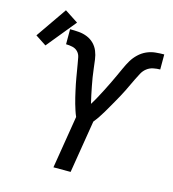

<svg xmlns="http://www.w3.org/2000/svg" viewBox="-198 -936 935 1036"><g transform="rotate(15 269.5 -418.0)"><path d="M196 0 244 -294Q237 -310 231.5 -327Q226 -344 221 -361Q216 -378 212 -395.5Q208 -413 204 -430.5Q200 -448 196.5 -465.5Q193 -483 190 -501Q187 -519 184 -536.5Q181 -554 178 -572Q175 -590 171.5 -608Q168 -626 156 -638.5Q144 -651 126 -655Q108 -659 90 -659V-743Q115 -743 139.5 -741Q164 -739 186 -730Q208 -721 224.5 -704.5Q241 -688 250 -666Q259 -644 262 -620Q265 -596 268 -572Q271 -548 274.5 -524Q278 -500 283 -476.5Q288 -453 292.5 -429.5Q297 -406 303 -383Q317 -405 329 -427.5Q341 -450 353 -473Q365 -496 376 -519Q387 -542 398 -565.5Q409 -589 419.5 -612.5Q430 -636 443 -658Q456 -680 475.5 -698.5Q495 -717 518.5 -727.5Q542 -738 567 -740.5Q592 -743 616 -743V-659Q598 -659 578 -655Q558 -651 542 -638.5Q526 -626 516.5 -608Q507 -590 498 -572Q489 -554 481 -536.5Q473 -519 464 -501Q455 -483 445.5 -465.5Q436 -448 426 -430.5Q416 -413 406 -395.5Q396 -378 386 -361Q376 -344 364.5 -327Q353 -310 340 -294L292 0ZM-16 -624 -77 -664 42 -836 117 -787Z"/></g></svg>

Font: Iosevka Medium Extended
Style: Italic
Weight: 500
Width: 7
Italic angle: -9°
Monospace: yes
Designer: Belleve Invis
Foundry: Belleve Invis
Version: Version 32.5.0; ttfautohint (v1.8.4)